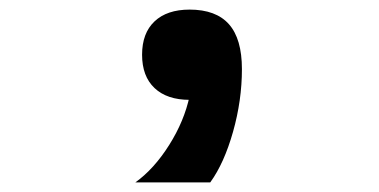

<svg xmlns="http://www.w3.org/2000/svg" viewBox="-20 -200 790 400"><path d="M276 -86Q276 -131 302 -155.5Q328 -180 375 -180Q422 -180 448 -155.5Q474 -131 474 -86Q474 -41 448 -16.5Q422 8 375 8Q328 8 302 -16.5Q276 -41 276 -86ZM375 0V-180Q430 -180 457 -149.5Q484 -119 484 -56Q484 9 465.5 74.5Q447 140 418 180H262Q301 152 332.5 102Q364 52 375 0Z"/></svg>

Font: Martian Mono sWd Rg
Style: Regular
Weight: 400
Width: 6
Monospace: yes
Designer: Roman Shamin
Foundry: Evil Martians
Version: Version 1.000